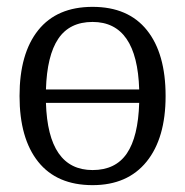

<svg xmlns="http://www.w3.org/2000/svg" viewBox="-20 -530 541 560"><path d="M463 -250Q463 -127 407.5 -58.5Q352 10 250 10Q146 10 91.5 -58Q37 -126 37 -250Q37 -374 91.5 -442Q146 -510 250 -510Q354 -510 408.5 -442Q463 -374 463 -250ZM250 -466Q183 -466 150 -417Q117 -368 114 -269H386Q380 -466 250 -466ZM250 -34Q317 -34 350 -82.5Q383 -131 386 -230H114Q120 -34 250 -34Z"/></svg>

Font: Arsenal
Style: Regular
Weight: 400
Designer: Andrij Shevchenko
Foundry: Stairsfor
Version: Version 2.001;PS 002.001;hotconv 1.0.88;makeotf.lib2.5.64775